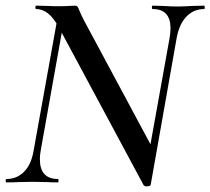

<svg xmlns="http://www.w3.org/2000/svg" viewBox="-20 -645 744 679"><path d="M108 -613Q105 -613 105 -619Q105 -625 108 -625L150 -624Q164 -623 188 -623Q209 -623 224 -624Q239 -625 245 -625Q251 -625 254 -621.5Q257 -618 261 -607Q266 -594 277 -573L519 -122L513 8Q512 14 498 14Q491 14 488 10L191 -543Q170 -582 150 -597.5Q130 -613 108 -613ZM3 -12Q40 -12 65.5 -38Q91 -64 99 -113L187 -602L211 -600L124 -113Q121 -97 121 -82Q121 -12 185 -12Q187 -12 187 -6Q187 0 185 0Q161 0 148 -1L94 -2L45 -1Q30 0 3 0Q0 0 0 -6Q0 -12 3 -12ZM496 -45 580 -512Q583 -530 583 -545Q583 -613 520 -613Q517 -613 517 -619Q517 -625 520 -625L555 -624Q587 -622 610 -622Q627 -622 661 -624L702 -625Q704 -625 704 -619Q704 -613 702 -613Q665 -613 639.5 -586.5Q614 -560 605 -512L513 8Z"/></svg>

Font: Cormorant Infant SemiBold
Style: Italic
Weight: 600
Italic angle: -10°
Designer: Christian Thalmann (Catharsis Fonts)
Foundry: Catharsis Fonts
Version: Version 4.000